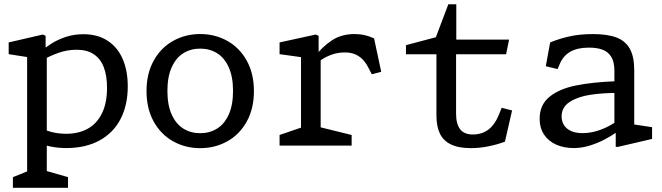

<svg xmlns="http://www.w3.org/2000/svg" viewBox="-20 -691 3140 911"><path d="M41.2 149.5 128.8 114.2 108.7 152.8V-448.3L134.8 -416.3L21.2 -434V-489.7L183.3 -527.2L196.5 -521V-437.3L202 -430.3V155.7L179.7 114.2L302.7 149.5V200H41.2ZM143.7 -16V-92.8Q148.2 -90.8 158.8 -86.5Q195.7 -71.7 227.2 -64Q258.8 -56.3 294.5 -56.3Q353.3 -56.3 396.7 -80.5Q440 -104.7 463.9 -153.5Q487.8 -202.3 487.8 -274.5Q487.8 -332 472.4 -372.1Q457 -412.2 425 -433.6Q393 -455 343.7 -455Q299.3 -455 257.7 -440.3Q216 -425.7 170.2 -400L166.8 -441.8Q194.3 -465.5 224.2 -484.3Q254.2 -503.2 292.6 -515.9Q331 -528.7 375.7 -528.7Q444 -528.7 491.3 -497.3Q538.7 -466 562.4 -410.4Q586.2 -354.8 586.2 -281.3Q586.2 -192 551.8 -125.9Q517.3 -59.8 451.6 -24.2Q385.8 11.5 294.5 11.5Q255.5 11.5 219.8 4.2Q184 -3.2 143.7 -16Z M675.2 -258.8Q675.2 -341.7 709.2 -403.2Q743.3 -464.7 801.6 -497.1Q859.8 -529.5 930 -529.5Q1000.2 -529.5 1058.4 -497.1Q1116.7 -464.7 1150.8 -403.2Q1184.8 -341.7 1184.8 -258.8Q1184.8 -175.8 1150.8 -114.3Q1116.7 -52.8 1058.4 -20.4Q1000.2 12 930 12Q859.8 12 801.6 -20.4Q743.3 -52.8 709.2 -114.3Q675.2 -175.8 675.2 -258.8ZM1085.7 -259.7Q1085.7 -326.8 1065.2 -371.9Q1044.8 -417 1009.8 -438.7Q974.7 -460.3 930 -460.3Q885.3 -460.3 850.2 -438.7Q815.2 -417 794.8 -371.9Q774.3 -326.8 774.3 -259.7Q774.3 -192.3 794.8 -147.3Q815.2 -102.3 850.2 -80.7Q885.3 -59 930 -59Q974.7 -59 1009.8 -80.7Q1044.8 -102.3 1065.2 -147.3Q1085.7 -192.3 1085.7 -259.7Z M1306.5 -50.5 1428.3 -92.3 1408.2 -53.5V-448.3L1434.3 -416.3L1306.5 -434V-489.7L1478.5 -527.2L1491.8 -521V-432.7L1501.5 -425.7V-50.7L1479.2 -92.3L1648.5 -50.5V0H1306.5ZM1616.2 -442.2Q1583.3 -442.2 1555.2 -432.2Q1527.2 -422.2 1506.8 -408.7Q1486.5 -395.2 1464 -377L1470.5 -418.8Q1508.3 -468.7 1554.1 -499.1Q1599.8 -529.5 1662.3 -529.5Q1688 -529.5 1710.9 -524.1Q1733.8 -518.7 1755 -508.7L1788.8 -350.2L1744.2 -338.7L1726.8 -371.7Q1713 -398.7 1695.2 -414.2Q1677.5 -429.7 1658.4 -435.9Q1639.3 -442.2 1616.2 -442.2Z M2050.8 -143.2V-450.2L2073.3 -433.5H1906.2V-476.7L2072.3 -520.7L2036.2 -483L2107.2 -670.7H2145V-485.7L2122.5 -503H2395.5L2381.3 -433.5H2122.3L2144 -450.2V-150.8Q2144 -103.3 2163.2 -77.9Q2182.5 -52.5 2225.5 -52.8Q2254 -53.2 2277.1 -63.9Q2300.2 -74.7 2317.7 -95.8Q2335.2 -116.8 2348 -148.7L2360.3 -179.5L2409.7 -167L2375.8 -18.8Q2339.7 -5.2 2297.5 3.3Q2255.3 11.8 2214.7 11.8Q2154.7 11.8 2118.6 -6.2Q2082.5 -24.3 2066.7 -58.3Q2050.8 -92.3 2050.8 -143.2Z M2901.5 -74.7 2895.2 -86.5V-355.3Q2895.2 -397.3 2880.2 -421.5Q2865.2 -445.7 2838.3 -455.5Q2811.5 -465.3 2772.7 -465Q2719.7 -464.7 2686.1 -445.7Q2652.5 -426.7 2635.8 -387.2L2625.7 -363.2L2569.7 -376.8L2590.3 -489.7Q2635 -508 2683.8 -518.7Q2732.5 -529.3 2793.3 -529.3Q2862.3 -529.3 2904.8 -513.2Q2947.3 -497 2968.3 -459.7Q2989.3 -422.3 2989.3 -358.3V-77.3L2967 -103.7L3074 -87.5V-31.8L2911.8 6H2901.5ZM2540.5 -127.7Q2540.5 -193.5 2586.9 -231.4Q2633.3 -269.3 2712 -285.3Q2790.7 -301.3 2904.7 -305.8L2912.5 -250Q2841.5 -250.3 2781.9 -241.4Q2722.3 -232.5 2683.5 -207.6Q2644.7 -182.7 2644.7 -138.3Q2644.7 -114.7 2656.4 -96.7Q2668.2 -78.7 2690.3 -69Q2712.5 -59.3 2743.7 -59.3Q2785.8 -59.3 2828.6 -74.9Q2871.3 -90.5 2913.3 -120.2V-68.5Q2881.7 -46.5 2848.6 -29.1Q2815.5 -11.7 2777.7 -0.1Q2739.8 11.5 2702.2 11.5Q2655.5 11.5 2618.8 -4.8Q2582.2 -21.2 2561.3 -52.6Q2540.5 -84 2540.5 -127.7Z"/></svg>

Font: Monaspace Xenon Var ExtraLight
Style: Regular
Weight: 200
Designer: Riley Cran and the Lettermatic Team
Version: Version 1.200 (Monaspace Xenon Var)